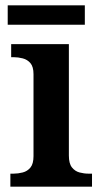

<svg xmlns="http://www.w3.org/2000/svg" viewBox="-20 -702 381 722"><path d="M19 0V-49H31Q48 -49 65.5 -53.5Q83 -58 94.5 -72Q106 -86 106 -115V-423Q106 -451 94.5 -464.5Q83 -478 65.5 -482.5Q48 -487 31 -487H22V-536H239V-117Q239 -87 250.5 -72.5Q262 -58 279 -53.5Q296 -49 313 -49H326V0ZM9 -609V-682H299V-609Z"/></svg>

Font: Noto Naskh Arabic UI Semi
Style: Bold
Weight: 700
Designer: Monotype Design Team, David Williams, Mohamad Dakak and Nizar Qandah
Foundry: Monotype Imaging Inc.
Version: Version 2.014; ttfautohint (v1.8.4.7-5d5b)